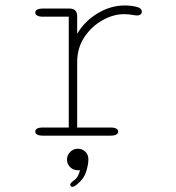

<svg xmlns="http://www.w3.org/2000/svg" viewBox="-20 -508 659 719"><path d="M269 -30.5H394Q408 -30.5 415.2 -26.5Q422.5 -22.5 422.5 -15Q422.5 -8 415.2 -4Q408 0 394 0H140.5Q126.5 0 119.2 -4Q112 -8 112 -15Q112 -22.5 119.2 -26.5Q126.5 -30.5 140.5 -30.5H237.5V-445.5H140.5Q126.5 -445.5 119.2 -449.8Q112 -454 112 -461Q112 -468 119.2 -472Q126.5 -476 140.5 -476H240.5Q254.5 -476 261.8 -468.8Q269 -461.5 269 -447.5V-381.5Q297 -429 345.8 -458.2Q394.5 -487.5 447 -487.5Q471 -487.5 491 -482.5Q511 -477.5 511 -464.5Q511 -457.5 506.2 -453.8Q501.5 -450 493.5 -450Q491 -450 487 -450.5Q483 -451 477.5 -452Q470 -453.5 461.2 -454.2Q452.5 -455 444.5 -455Q404.5 -455 363.8 -432.2Q323 -409.5 296 -369Q269 -328.5 269 -275ZM271.5 49Q287.5 49 299.2 59.8Q311 70.5 311 89.5Q311 108 302.5 135.2Q294 162.5 266 184.5Q261.5 188 257.8 189.8Q254 191.5 250.5 191.5Q247 191.5 245 188.8Q243 186 243 184.5Q243 181 246.2 177Q249.5 173 255 169Q265.5 162 271.5 151.2Q277.5 140.5 279.5 129Q278.5 129.5 275.8 129.5Q273 129.5 271.5 129.5Q254.5 129.5 242.8 118Q231 106.5 231 89.5Q231 73 242.8 61Q254.5 49 271.5 49Z"/></svg>

Font: Sono ExtraLight
Style: Regular
Weight: 200
Designer: Tyler Finck
Foundry: Tyler Finck
Version: Version 2.112